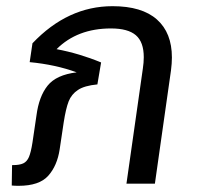

<svg xmlns="http://www.w3.org/2000/svg" viewBox="-20 -594 652 621"><path d="M536 -408Q536 -389 533 -366L498 -120L481 0H389L442 -372Q445 -392 445 -409Q445 -458 419.5 -480Q394 -502 339 -502Q230 -502 163 -435Q237 -421 307 -392L295 -321Q253 -317 232 -303Q211 -289 202 -266Q193 -243 186 -198L173 -111Q165 -58 136 -25.5Q107 7 40 7Q27 7 18 6L19 -60H22Q43 -60 55 -65.5Q67 -71 73.5 -86Q80 -101 85 -133L98 -221Q106 -282 134 -317Q162 -352 228 -360Q160 -385 76 -393L85 -454Q199 -574 344 -574Q439 -574 487.5 -531Q536 -488 536 -408Z"/></svg>

Font: FiraGO
Style: Italic
Weight: 400
Italic angle: -8°
Designer: bBox Type GmbH
Foundry: bBox Type GmbH
Version: Version 1.001